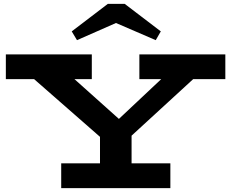

<svg xmlns="http://www.w3.org/2000/svg" viewBox="-20 -965 1186 985"><path d="M655 -269V-127H854V0H294V-127H493V-263L155 -559H10V-686H451V-559H362L590 -355L807 -559H695V-686H1136V-559H971ZM348 -804 533 -945H620L805 -804L779 -759L575 -847L375 -759Z"/></svg>

Font: BioRhyme Expanded ExtraBold
Style: Regular
Weight: 800
Width: 7
Designer: Aoife Mooney
Foundry: Aoife Mooney Type
Version: Version 1.001